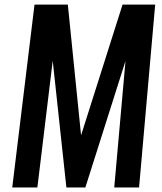

<svg xmlns="http://www.w3.org/2000/svg" viewBox="-20 -830 719 850"><path d="M34.2 0 132.8 -809.6H280.3L338.9 -231L522.5 -809.6H667L595.7 0H485.8L535.6 -560.1L357.9 0H273.9L213.4 -561L145.5 0Z"/></svg>

Font: Oswald
Style: Medium
Weight: 500
Designer: Vernon Adams
Foundry: Vernon Adams
Version: 3.0; ttfautohint (v0.94.23-7a4d-dirty) -l 8 -r 50 -G 150 -x 